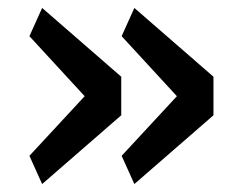

<svg xmlns="http://www.w3.org/2000/svg" viewBox="-20 -534 596 483"><path d="M285 -244 86 -71 54 -142 193 -292 54 -443 86 -514 285 -341ZM517 -244 318 -71 286 -142 425 -292 286 -443 318 -514 517 -341Z"/></svg>

Font: IBM Plex Sans JP Medm
Style: Regular
Weight: 500
Designer: Mike Abbink; Paul van der Laan; Pieter van Rosmalen; Wujin Sim; Yejin Wi; Jinhee Kim; Boomi Park; Yona Kim; Kichan Ma
Foundry: Sandoll Inc.
Version: Version 1.002